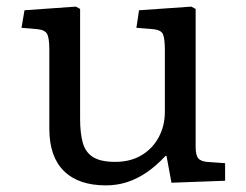

<svg xmlns="http://www.w3.org/2000/svg" viewBox="-20 -546 743 580"><path d="M300 14Q217 14 173 -29.5Q129 -73 129 -157V-396Q129 -432 122 -444Q115 -456 92 -458L45 -462L54 -515L209 -526L222 -519V-186Q222 -144 230 -115Q238 -86 261 -71.5Q284 -57 328 -57Q374 -57 407.5 -77Q441 -97 459.5 -131.5Q478 -166 478 -208V-396Q478 -428 472.5 -442Q467 -456 441 -458L392 -462L400 -515L558 -526L571 -519V-102Q571 -79 578 -69Q585 -59 605 -57L660 -53V0L498 6L483 -75H480Q451 -44 422 -24.5Q393 -5 363 4.5Q333 14 300 14Z"/></svg>

Font: Literata Variable Black
Style: Regular
Weight: 900
Designer: Latin by Veronika Burian and Jose Scaglione. Greek by Irene Vlachou. Cyrillic by Vera Evstafieva.
Foundry: TypeTogether
Version: Version 3.021